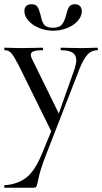

<svg xmlns="http://www.w3.org/2000/svg" viewBox="-25 -611 482 906"><path d="M225 -12V25L63 -303Q41 -346 28.5 -360Q16 -374 -2 -374Q-5 -374 -5 -380Q-5 -386 -2 -386Q22 -386 34 -385L70 -384L135 -385Q150 -386 176 -386Q178 -386 178 -380Q178 -374 176 -374Q148 -374 134 -369Q120 -364 120 -352Q120 -347 125 -335L260 -60L231 -15L327 -286Q335 -312 335 -326Q335 -351 317.5 -362.5Q300 -374 263 -374Q261 -374 261 -380Q261 -386 263 -386Q290 -386 304 -385L364 -384L402 -385Q412 -386 434 -386Q437 -386 437 -380Q437 -374 434 -374Q407 -374 388 -353.5Q369 -333 351 -288L192 120Q163 193 153 248Q149 266 146 270.5Q143 275 132 275H-3Q-5 275 -5 269Q-5 263 -3 263Q57 259 98.5 227.5Q140 196 174 112ZM287 -540Q293 -566 301 -578.5Q309 -591 328 -591Q344 -591 352.5 -582Q361 -573 361 -558Q361 -534 342 -512.5Q323 -491 291.5 -478.5Q260 -466 226 -466Q191 -466 159.5 -479Q128 -492 109 -513.5Q90 -535 90 -559Q90 -574 98.5 -582.5Q107 -591 123 -591Q144 -591 152 -578.5Q160 -566 167 -538Q172 -510 183 -495Q194 -480 225 -480Q255 -480 267.5 -496Q280 -512 287 -540Z"/></svg>

Font: Cormorant Garamond Medium
Style: Regular
Weight: 500
Designer: Christian Thalmann (Catharsis Fonts)
Foundry: Catharsis Fonts
Version: Version 4.000